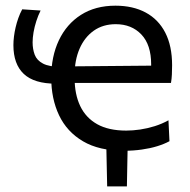

<svg xmlns="http://www.w3.org/2000/svg" viewBox="-20 -531 680 686"><path d="M179.9 -232Q101.9 -232 64.9 -267Q27.9 -302 27.9 -369.6Q27.9 -384.2 29.9 -400.4Q31.9 -416.6 35.8 -433.3Q39.7 -450.1 45.5 -466.4Q51.3 -482.8 59.4 -497.7L125.1 -493.4Q116.4 -476.2 109.8 -455.7Q103.2 -435.2 99.8 -415.4Q96.5 -395.6 96.5 -379.8Q96.5 -355.6 104 -335.5Q111.6 -315.4 133.7 -303.8Q155.9 -292.1 199.4 -292.1H227.5V-232ZM362.9 134.9Q362.1 96.9 361.3 59Q360.5 21.1 359.7 -16.6H436.3Q435.5 21.7 434.8 59.5Q434.2 97.2 433.4 134.9ZM423.1 7.7Q334.1 7.7 276.6 -26.2Q219 -60.1 191 -119.2Q163 -178.2 163 -254.1Q163 -329.1 190.4 -387.1Q217.9 -445.1 269.3 -477.9Q320.8 -510.7 392.5 -510.7Q455.2 -510.7 500.6 -486.2Q546 -461.8 570.5 -414.3Q594.9 -366.9 594.9 -297.7Q594.9 -279.2 594.1 -264.4Q593.4 -249.5 590.9 -234.7L518.5 -271.3Q519.5 -278.9 519.8 -286.2Q520.1 -293.6 520.1 -300.5Q520.1 -371.2 485 -407.9Q450 -444.6 393.5 -444.6Q348.1 -444.6 315.1 -421.4Q282.2 -398.1 264.4 -357.2Q246.6 -316.3 246.6 -263.7V-252.1Q246.6 -194.2 266.6 -152.1Q286.7 -110 327.4 -87.2Q368.2 -64.4 430.9 -64.4Q454.4 -64.4 480.6 -68.2Q506.7 -72.1 532.7 -80.2Q558.6 -88.3 581.9 -101.2L585.5 -26.5Q566.5 -16.2 541.4 -8.5Q516.3 -0.8 486.3 3.4Q456.2 7.7 423.1 7.7ZM197.5 -234.7V-293.6L540.2 -296.6L590.9 -277.5V-234.7Z"/></svg>

Font: Commissioner Thin
Style: Regular
Weight: 100
Designer: Kostas Bartsokas
Foundry: Kostas Bartsokas
Version: Version 1.001;gftools[0.9.23]